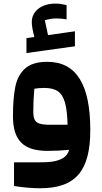

<svg xmlns="http://www.w3.org/2000/svg" viewBox="-20 -800 559 1056"><path d="M57.1 92.8V223.1C111.3 231.4 158.7 235.4 199.7 235.4C395.5 235.4 476.6 141.1 476.6 -85C476.6 -336.4 399.4 -460 239.7 -460C186.5 -460 146 -447.8 118.7 -423.8C91.3 -399.4 73.2 -366.2 64.5 -324.2C55.7 -282.2 51.3 -228 51.3 -161.1C51.3 -27.8 108.9 29.8 241.2 29.8C284.7 29.8 324.2 27.8 360.4 23.9C354.5 44.9 342.8 60.1 325.2 70.3C289.6 90.3 249 92.8 190.9 92.8ZM163.1 -188C163.1 -229 165 -270.5 168.9 -312C186 -314.9 204.1 -316.4 223.1 -316.4C254.9 -316.4 279.8 -310.5 297.9 -298.3C333.5 -273.9 349.1 -219.2 351.6 -113.8H255.9C230 -113.8 210.4 -115.7 197.8 -120.1C171.9 -127.9 163.1 -147 163.1 -188ZM346.2 -772C324.2 -777.3 303.7 -780.3 284.7 -780.3C209 -780.3 154.8 -739.3 154.8 -678.7C154.8 -658.7 159.7 -631.3 168.9 -596.7L125.5 -590.3V-508.3L392.1 -545.4V-627.9L244.1 -606.9L226.6 -688.5C248.5 -695.3 270 -698.7 291.5 -698.7C309.1 -698.7 327.1 -696.8 346.2 -693.4Z"/></svg>

Font: SG Kara SemiBold
Style: Regular
Weight: 400
Designer: Damoon Khanjanzadeh
Version: Version 1.000